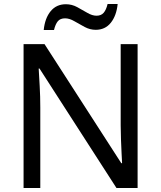

<svg xmlns="http://www.w3.org/2000/svg" viewBox="-20 -933 800 953"><path d="M663 0H558L176 -593H172Q174 -558 177 -506Q180 -454 180 -399V0H97V-714H201L582 -123H586Q585 -139 583.5 -171Q582 -203 580.5 -241Q579 -279 579 -311V-714H663ZM197 -784Q203 -843 231.5 -877.5Q260 -912 307 -912Q337 -912 363.5 -897.5Q390 -883 414 -869Q438 -855 459 -855Q482 -855 494.5 -869.5Q507 -884 514 -913H564Q558 -855 530 -820Q502 -785 455 -785Q427 -785 400.5 -799Q374 -813 349.5 -827.5Q325 -842 303 -842Q279 -842 267 -827.5Q255 -813 248 -784Z"/></svg>

Font: Noto Sans Tifinagh Rhissa Ixa
Style: Regular
Weight: 400
Designer: JamraPatel
Foundry: JamraPatel LLC
Version: Version 2.006; ttfautohint (v1.8.4.7-5d5b)